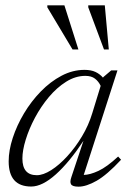

<svg xmlns="http://www.w3.org/2000/svg" viewBox="-20 -690 486 720"><path d="M248 -27 293 -162Q240.5 -82 189.5 -36.2Q138.5 9.5 97 9.5Q12.5 9.5 12.5 -85Q12.5 -126 27.8 -172.8Q43 -219.5 70 -264.8Q97 -310 133 -347Q169 -384 210.8 -406Q252.5 -428 297 -428Q321.5 -428 338 -420.2Q354.5 -412.5 366.5 -398.5L367 -400.5L397 -426H420.5L294 -34Q317.5 -34.5 349.2 -49.2Q381 -64 423 -103L434 -91Q381 -34 342.2 -12Q303.5 10 274.5 10Q252 10 246.5 1.2Q241 -7.5 248 -27ZM64 -95.5Q64 -33 118 -33Q142 -33 172 -52Q202 -71 232.2 -104Q262.5 -137 287.5 -178.8Q312.5 -220.5 326 -265.5L357.5 -368Q349.5 -385 336 -395.2Q322.5 -405.5 300 -405.5Q263 -405.5 228 -383.5Q193 -361.5 163.2 -326Q133.5 -290.5 111.2 -248.8Q89 -207 76.5 -166.5Q64 -126 64 -95.5ZM274 -504.5H252L157.5 -662.5V-670H221.5ZM388 -504.5H370L311 -662.5V-670H373Z"/></svg>

Font: Newsreader 16pt Light
Style: Italic
Weight: 300
Italic angle: -17°
Designer: Hugues Gentile
Foundry: Production Type
Version: Version 1.003; ttfautohint (v1.8.3)